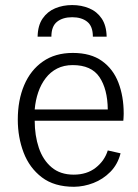

<svg xmlns="http://www.w3.org/2000/svg" viewBox="-20 -716 539 748"><path d="M268.6 11.7Q191.4 11.7 143.1 -25.1Q94.7 -62 72 -121.6Q49.3 -181.2 49.3 -250Q49.3 -325.7 74.2 -384.3Q99.1 -442.9 147 -476.3Q194.8 -509.8 263.7 -509.8Q333.5 -509.8 377.2 -478.5Q420.9 -447.3 441.4 -393.8Q461.9 -340.3 461.9 -273.9Q461.9 -272 461.7 -266.6Q461.4 -261.2 461.2 -255.6Q460.9 -250 460.4 -245.6H115.2Q115.2 -188 131.3 -140.1Q147.5 -92.3 181.2 -64Q214.8 -35.6 267.1 -35.6Q318.4 -35.6 352.8 -62.5Q387.2 -89.4 399.9 -129.9L449.7 -118.7Q438.5 -75.2 409.9 -46.4Q381.3 -17.6 344.2 -3.2Q307.1 11.2 268.6 11.7ZM115.2 -289.6H399.9Q398.9 -369.1 367.4 -415.8Q335.9 -462.4 263.2 -462.4Q229 -462.4 202.6 -449Q176.3 -435.5 158 -411.6Q139.6 -387.7 128.9 -356.4Q118.2 -325.2 115.2 -289.6ZM126.5 -573.2Q127.4 -616.7 146 -643.8Q164.6 -670.9 194.8 -683.6Q225.1 -696.3 261.2 -696.3Q297.4 -696.3 327.6 -683.6Q357.9 -670.9 376.2 -643.8Q394.5 -616.7 395.5 -573.2H341.8Q341.8 -613.8 319.8 -631.3Q297.9 -648.9 261.2 -648.9Q224.6 -648.9 202.4 -631.3Q180.2 -613.8 180.2 -573.2Z"/></svg>

Font: Pontano Sans Light
Style: Regular
Weight: 300
Designer: Vernon Adams
Foundry: Vernon Adams
Version: Version 2.001